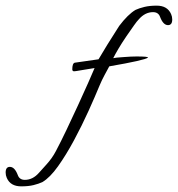

<svg xmlns="http://www.w3.org/2000/svg" viewBox="-71 -535 630 680"><path d="M4 125Q-34 125 -47 95Q-51 86 -51 76Q-51 56 -36 56Q-19 56 -8 85Q-2 102 17 102Q45 102 67 77Q74 69 94 47Q114 25 127 0Q144 -32 164.5 -75Q185 -118 205 -161.5Q225 -205 241 -241Q257 -277 264 -294L221 -287Q208 -285 200 -283.5Q192 -282 188 -283Q185 -285 185 -289Q185 -311 194 -313L278 -325Q291 -347 309 -376.5Q327 -406 351 -443Q382 -484 409 -500Q422 -506 440.5 -510.5Q459 -515 484 -515Q522 -515 535 -485Q539 -476 539 -466Q539 -446 524 -446Q507 -446 496 -475Q490 -492 471 -492Q443 -492 421 -467Q414 -460 403.5 -445Q393 -430 377 -407Q360 -382 348.5 -362.5Q337 -343 330 -329Q333 -330 343 -331Q353 -332 369 -333Q381 -334 392 -334.5Q403 -335 413 -335Q455 -335 453 -331Q443 -322 316 -300Q309 -287 299.5 -269.5Q290 -252 282 -233Q266 -194 242.5 -142Q219 -90 191 -38Q163 14 134.5 54Q106 94 79 110Q66 116 48 120.5Q30 125 4 125Z"/></svg>

Font: Ephesis
Style: Regular
Weight: 400
Designer: Robert E. Leuschke
Foundry: Robert E. Leuschke
Version: Version 1.010; ttfautohint (v1.8.3)